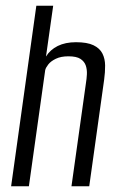

<svg xmlns="http://www.w3.org/2000/svg" viewBox="-20 -650 411 670"><path d="M18.8 0 106.8 -630H165.6L140.5 -452.8Q155 -476.4 181.5 -489.6Q208 -502.7 245 -502.7Q284.4 -502.7 306.3 -492.1Q328.3 -481.4 337.4 -463.2Q346.6 -444.9 346.8 -421.4Q347 -398 343.4 -371.7L291.4 0H229.4L279.8 -359.3Q282.3 -374.1 283.2 -390.5Q284.1 -406.9 279.4 -421.1Q274.7 -435.2 260.9 -444.4Q247.1 -453.5 218.6 -453.5Q192.5 -453.5 175 -445Q157.4 -436.5 148.7 -425.4Q139.9 -414.3 137.8 -405.6L80.8 0Z"/></svg>

Font: Alumni Sans Thin
Style: Italic
Weight: 100
Italic angle: -8°
Designer: Robert E. Leuschke
Foundry: Robert E. Leuschke
Version: Version 1.016